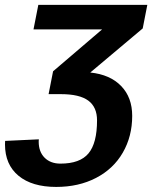

<svg xmlns="http://www.w3.org/2000/svg" viewBox="-27 -548 647 776"><path d="M217.3 113.3Q296.4 113.3 330.8 71.8Q365.2 30.3 365.2 -61.5Q365.2 -115.2 329.8 -141.4Q294.4 -167.5 219.2 -167.5H169.4L187.5 -259.8L385.7 -429.2H108.4L127.9 -528.3H568.4L549.8 -433.1L337.9 -254.9Q418 -246.6 462.6 -200.4Q507.3 -154.3 507.3 -79.6Q507.3 3.4 469.2 69.1Q431.2 134.8 361.1 171.1Q291 207.5 200.2 207.5Q102.5 207.5 47.9 162.4Q-6.8 117.2 -6.8 35.6L-6.3 21.5L129.9 15.1L129.4 24.4Q129.4 65.4 153.3 89.4Q177.2 113.3 217.3 113.3Z"/></svg>

Font: Liberation Mono
Style: Bold Italic
Weight: 700
Italic angle: -12°
Monospace: yes
Designer: Steve Matteson
Foundry: Ascender Corporation
Version: Version 2.1.5